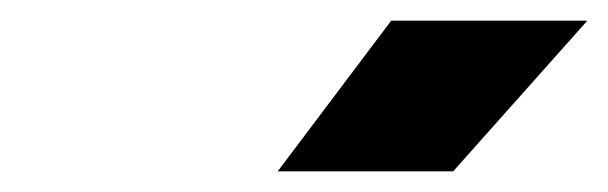

<svg xmlns="http://www.w3.org/2000/svg" viewBox="-20 -720 589 186"><path d="M249 -554 359 -700H549L419 -554Z"/></svg>

Font: Figtree Black
Style: Italic
Weight: 900
Italic angle: -9.5°
Foundry: Erik Kennedy
Version: Version 2.001;gftools[0.9.30]